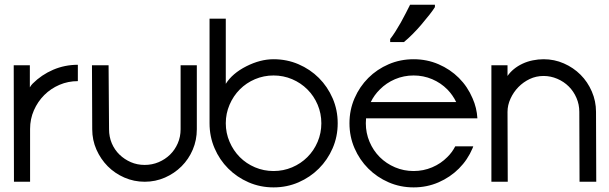

<svg xmlns="http://www.w3.org/2000/svg" viewBox="-20 -780 2613 824"><path d="M38.9 -500H108.1V-405.1Q114.1 -415.2 120.2 -421.2Q158.1 -459.1 208.1 -480.6Q258.1 -502 314.1 -502V-431.8Q272.2 -431.8 235.1 -415.9Q198 -400 169.9 -372Q141.9 -343.9 125.5 -306.6Q109.1 -269.2 109.1 -226.8V0H39.9Z M755.1 -225.3V-500H824.7V-225.3Q824.7 -178.8 807.3 -137.9Q789.9 -97 759.3 -66.4Q728.8 -35.9 687.9 -17.9Q647 0 601 0Q555.1 0 513.9 -17.9Q472.7 -35.9 442.4 -66.4Q412.1 -97 393.9 -137.9Q375.8 -178.8 375.8 -225.3V-225.8L374.7 -500H446L448 -225.8V-225.3Q448 -192.9 459.8 -164.9Q471.7 -136.9 492.9 -116.4Q514.1 -96 541.4 -84.1Q568.7 -72.2 601 -72.2Q632.8 -72.2 660.9 -84.1Q688.9 -96 709.8 -116.4Q730.8 -136.9 742.9 -164.9Q755.1 -192.9 755.1 -225.3Z M879.3 -700H949V-420.2Q977.3 -465.2 1037.1 -495.5Q1097 -525.8 1154 -525.8Q1211.1 -525.8 1261.1 -504.3Q1311.1 -482.8 1348.5 -445.5Q1385.9 -408.1 1407.6 -358.1Q1429.3 -308.1 1429.3 -251Q1429.3 -193.9 1407.6 -143.9Q1385.9 -93.9 1348.5 -56.6Q1311.1 -19.2 1261.1 2.5Q1211.1 24.2 1154 24.2Q1097 24.2 1047 2.5Q997 -19.2 959.6 -56.6Q922.2 -93.9 900.8 -143.9Q879.3 -193.9 879.3 -251ZM949 -251Q949 -209.1 965.2 -171.5Q981.3 -133.8 1009.1 -105.8Q1036.9 -77.8 1074.5 -61.9Q1112.1 -46 1154 -46Q1196 -46 1233.6 -61.9Q1271.2 -77.8 1299.2 -105.8Q1327.3 -133.8 1343.2 -171.5Q1359.1 -209.1 1359.1 -251Q1359.1 -292.9 1343.2 -330.6Q1327.3 -368.2 1299.2 -396.2Q1271.2 -424.2 1233.6 -440.2Q1196 -456.1 1154 -456.1Q1112.1 -456.1 1074.5 -440.2Q1036.9 -424.2 1009.1 -396.2Q981.3 -368.2 965.2 -330.6Q949 -292.9 949 -251Z M1550 -251Q1550 -209.1 1565.9 -171.5Q1581.8 -133.8 1609.8 -105.8Q1637.9 -77.8 1675.5 -61.9Q1713.1 -46 1755.1 -46Q1797 -46 1834.6 -61.9Q1872.2 -77.8 1900 -106.1Q1920.2 -125.8 1933.8 -152H2011.1L2008.1 -143.9Q1986.9 -93.9 1949.5 -56.6Q1912.1 -19.2 1862.1 2.5Q1812.1 24.2 1755.1 24.2Q1698 24.2 1648 2.5Q1598 -19.2 1560.6 -56.6Q1523.2 -93.9 1501.5 -143.9Q1479.8 -193.9 1479.8 -251Q1479.8 -308.1 1501.5 -358.1Q1523.2 -408.1 1560.6 -445.5Q1598 -482.8 1648 -504.3Q1698 -525.8 1755.1 -525.8Q1812.1 -525.8 1862.1 -504.3Q1912.1 -482.8 1949.5 -445.5Q1986.9 -408.1 2008.1 -358.1Q2026.3 -317.2 2028.8 -272.2H1551Q1550 -261.1 1550 -251ZM1900 -396Q1872.2 -424.2 1834.6 -440.2Q1797 -456.1 1755.1 -456.1Q1713.1 -456.1 1675.5 -440.2Q1637.9 -424.2 1610.1 -396Q1585.9 -372.2 1571.2 -341.9H1937.9Q1923.2 -372.2 1900 -396ZM1654.5 -612.6Q1665.7 -626.8 1677.3 -645.2Q1688.9 -663.6 1700.3 -683.6Q1711.6 -703.5 1721.7 -723.7Q1731.8 -743.9 1739.9 -759.6H1846.5V-749.5Q1838.9 -736.9 1823.2 -716.9Q1807.6 -697 1789.1 -675.3Q1770.7 -653.5 1750.8 -633.6Q1730.8 -613.6 1713.6 -599.5H1654.5Z M2466.2 -300Q2466.2 -331.8 2454 -359.8Q2441.9 -387.9 2421 -408.8Q2400 -429.8 2371.5 -441.9Q2342.9 -454 2313.1 -454Q2280.8 -454 2253.3 -440.9Q2225.8 -427.8 2204.8 -406.3Q2183.8 -384.8 2171 -356.8Q2158.1 -328.8 2158.1 -300L2159.1 0H2088.9V-500H2158.1V-454Q2169.2 -470.2 2185.6 -483.6Q2202 -497 2222.5 -506.6Q2242.9 -516.2 2266.4 -521Q2289.9 -525.8 2313.1 -525.8Q2359.1 -525.8 2400 -507.8Q2440.9 -489.9 2471.5 -459.3Q2502 -428.8 2519.9 -387.4Q2537.9 -346 2537.9 -300L2538.9 0H2467.2Z"/></svg>

Font: Myanmar KatKuu
Style: Regular
Weight: 400
Designer: Khon Soe Zaw Thu
Foundry: MPUA
Version: Version 1.00 September 13, 2016, initial release